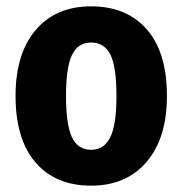

<svg xmlns="http://www.w3.org/2000/svg" viewBox="-20 -568 574 605"><path d="M506 -265Q506 -133 442 -58Q378 17 267 17Q155 17 92 -56Q29 -129 29 -266Q29 -399 92.5 -473.5Q156 -548 267 -548Q379 -548 442.5 -475.5Q506 -403 506 -265ZM188 -266Q188 -174 207 -135Q226 -96 267 -96Q308 -96 327.5 -135.5Q347 -175 347 -265Q347 -357 328 -395.5Q309 -434 267 -434Q226 -434 207 -395Q188 -356 188 -266Z"/></svg>

Font: Fira Sans Condensed
Style: Bold
Weight: 700
Width: 3
Designer: bBox Type GmbH & Carrois Corporate GbR & Edenspiekermann AG
Foundry: bBox Type GmbH & Carrois Corporate GbR & Edenspiekermann AG
Version: Version 4.301